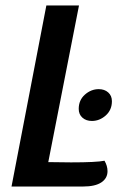

<svg xmlns="http://www.w3.org/2000/svg" viewBox="-20 -680 428 700"><path d="M156 -89 239 -88Q332 -88 361 -94Q372 -75 372 -56Q372 -30 349.5 -15Q327 0 283 0H22L149 -660H268ZM388 -311Q388 -279 365.5 -259Q343 -239 315 -239Q294 -239 280.5 -251Q267 -263 267 -283Q267 -315 289.5 -335Q312 -355 340 -355Q361 -355 374.5 -343Q388 -331 388 -311Z"/></svg>

Font: Sansita
Style: Italic
Weight: 400
Italic angle: -11°
Designer: Pablo Cosgaya
Foundry: Omnibus-Type
Version: Version 1.006